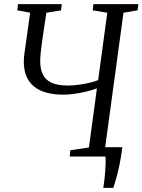

<svg xmlns="http://www.w3.org/2000/svg" viewBox="-20 -763 694 936"><path d="M483.5 153Q486.5 135 489 113.8Q491.5 92.5 493 71.2Q494.5 50 495 31.5Q495.5 13 494 0L442.5 -45.5H576.5Q570 5 562 43Q554 81 546.2 108Q538.5 135 532.5 153ZM320 0 322.5 -30.5 413.5 -44 452.5 -332Q427.5 -323 398 -316Q368.5 -309 340 -305.2Q311.5 -301.5 289.5 -301.5Q241.5 -301.5 205.2 -311.8Q169 -322 144.8 -342.2Q120.5 -362.5 108.2 -392.8Q96 -423 96 -462.5Q96 -472.5 97 -483.5Q98 -494.5 99.5 -506L127 -701L64.5 -712.5L68 -743H281L277.5 -712.5L206 -701L185.5 -563Q182 -536 179 -511.5Q176 -487 176 -465Q176 -428 188.2 -401.2Q200.5 -374.5 230.2 -360.2Q260 -346 311.5 -346Q333.5 -346 360.5 -349.5Q387.5 -353 413.5 -358.8Q439.5 -364.5 458.5 -372.5L503 -701L432 -712.5L435.5 -743H654.5L650.5 -712.5L582 -701L492.5 -44L565 -30.5L562 0Z"/></svg>

Font: Merriweather 72pt Light
Style: Italic
Weight: 300
Italic angle: -7.8°
Version: Version 2.101